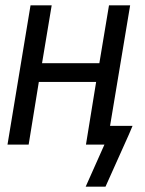

<svg xmlns="http://www.w3.org/2000/svg" viewBox="-20 -540 540 717"><path d="M300 157 370 0H301L339 -234H125L87 0H8L94 -520H173L137 -304H351L387 -520H466L391 -70H475L461 -37L374 157Z"/></svg>

Font: Iosevka
Style: Italic
Weight: 400
Italic angle: -9°
Monospace: yes
Designer: Belleve Invis
Foundry: Belleve Invis
Version: Version 32.5.0; ttfautohint (v1.8.4)